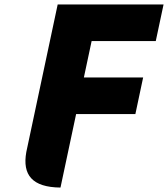

<svg xmlns="http://www.w3.org/2000/svg" viewBox="-20 -845 757 865"><path d="M98.5 -160C80.1 -57 125 -1.2 252.5 0L322.9 -331H589.9L624.9 -496H357.9L392.8 -660H681.8L716.9 -825H239.9Z"/></svg>

Font: Hussar Nova
Style: 76
Weight: 700
Foundry: Cannot Into Space Fonts
Version: Version 0.99